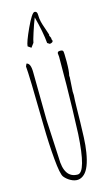

<svg xmlns="http://www.w3.org/2000/svg" viewBox="-139 -965 597 1030"><g transform="rotate(-15 159.0 -450.0)"><path d="M202.1 -728 189 -736.3Q184.1 -796.9 160.2 -886.2Q147.5 -854 133.3 -810.1Q119.1 -766.1 118.2 -756.3L101.1 -733.4L83 -746.1Q84 -768.1 117.9 -841.6Q151.9 -915 166.5 -915Q181.2 -915 181.2 -894.8Q181.2 -874.5 185.8 -855.7Q190.4 -836.9 199 -813.5Q207.5 -790 210.9 -777.3L210 -771L217.3 -756.3L216.3 -751Q220.2 -743.2 220.2 -740.2Q220.2 -731 202.1 -728ZM253.9 -449.2 254.9 -429.2Q252.9 -403.8 252.2 -360.8Q251.5 -317.9 250.7 -279.3Q250 -240.7 248 -195.8Q246.1 -150.9 240.2 -115.2Q226.6 -30.3 195.8 -2Q162.6 29.3 118.2 4.4Q99.1 -6.3 86.2 -22.5Q73.2 -38.6 65.4 -126.2Q57.6 -213.9 56.2 -311Q51.8 -603 46.9 -644L53.2 -658.2Q76.2 -655.3 76.2 -603L79.1 -337.9L89.8 -126Q89.8 -12.2 165 -12.2Q211.4 -12.2 223.6 -221.7Q224.6 -235.8 228.3 -356.9Q231.9 -478 231.9 -648.9L230 -667Q230 -678.2 244.4 -678.2Q258.8 -678.2 261.5 -671.6Q264.2 -665 264.2 -612.5Q264.2 -560.1 257.8 -535.2Q258.8 -533.2 258.8 -528.8Q258.8 -528.8 253.9 -449.2Z"/></g></svg>

Font: Amatic SC
Style: Regular
Weight: 400
Version: Version 1.004